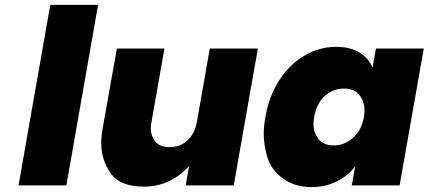

<svg xmlns="http://www.w3.org/2000/svg" viewBox="-20 -760 1757 787"><path d="M382 -740 252 0H56L186 -740Z M1037 -561 938 0H741L755 -80Q723 -42 675 -18.5Q627 5 570 5Q472 5 433.5 -50Q395 -105 395 -173Q395 -202 401 -235L459 -561H654L601 -260Q598 -246 598 -233Q598 -204 616 -180.5Q634 -157 676 -157Q719 -157 748.5 -184.5Q778 -212 787 -260L840 -561Z M1068 -281Q1083 -368 1126 -433Q1169 -498 1229.5 -533Q1290 -568 1357 -568Q1415 -568 1453 -545Q1491 -522 1507 -483L1521 -561H1717L1618 0H1422L1436 -78Q1406 -39 1359.5 -16Q1313 7 1256 7Q1189 7 1140.5 -28Q1092 -63 1076.5 -114Q1061 -165 1061 -208Q1061 -242 1068 -281ZM1472 -281Q1474 -296 1474 -309Q1474 -343 1453.5 -370Q1433 -397 1390 -397Q1346 -397 1311.5 -366.5Q1277 -336 1268 -281Q1265 -265 1265 -251Q1265 -218 1285 -191Q1305 -164 1349 -164Q1392 -164 1427 -195Q1462 -226 1472 -281Z"/></svg>

Font: Fz Poppins ExtBd
Style: Italic
Weight: 800
Italic angle: -10°
Designer: Ninad Kale (Devanagari), Jonny Pinhorn (Latin)
Foundry: Indian Type Foundry
Version: Vit hóa bi Vntype.Com & FontZin.Com